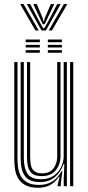

<svg xmlns="http://www.w3.org/2000/svg" viewBox="-20 -900 427 928"><path d="M165 7.5Q124.2 7.5 100.8 -6.1Q77.2 -19.8 66.1 -41.1Q55 -62.5 52 -86.4Q49 -110.2 49 -130.8V-600H64.5V-133.2Q64.5 -113.8 67.2 -91.8Q70 -69.8 80 -50.2Q90 -30.8 111.2 -18.5Q132.5 -6.2 169.5 -6.2Q206.8 -6.2 233.5 -23.4Q260.2 -40.5 277.2 -72.5H281.5L274 -13.2V0H258.5V-5.8L268 -46H265Q247.8 -20.2 223.2 -6.4Q198.8 7.5 165 7.5ZM318.8 0V-600H334V0ZM181.8 -48.8Q148.5 -48.8 133.5 -62.8Q118.5 -76.8 114.5 -97.6Q110.5 -118.5 110.5 -138.5V-600H125.8V-139.5Q125.8 -120.5 129.1 -102.8Q132.5 -85 144.8 -73.6Q157 -62.2 183.8 -62.2Q220.5 -62.2 238.5 -86Q256.5 -109.8 256.5 -142.8V-600H272.5V-144Q272.5 -106.2 249.9 -77.5Q227.2 -48.8 181.8 -48.8ZM173.2 -20Q121.5 -20.2 100.6 -49.2Q79.8 -78.2 79.8 -134.2V-600H95.2V-136Q95.2 -87.8 112.6 -60.8Q130 -33.8 178.5 -33.8Q215 -33.8 239.4 -50.6Q263.8 -67.5 275.8 -93.2Q287.8 -119 287.8 -145.2V-600H303.2V0H288V-37.2L291.2 -107H287.2Q274.2 -69.2 245.6 -44.5Q217 -19.8 173.2 -20ZM211.2 -696V-708.8H279.2V-696ZM104.2 -696V-708.8H172.5V-696ZM104.2 -670.5V-683.2H172.5V-670.5ZM211.2 -670.5V-683.2H279.2V-670.5ZM104.2 -645V-657.8H172.5V-645ZM211.2 -645V-657.8H279.2V-645ZM77.5 -880.2H94L167.2 -752.8H151.2ZM109.5 -880.2H126.2L175.8 -785.8L189 -763.5H193.8L207 -785.8L256.5 -880.2H273.2L202 -752.8H180.5ZM140.8 -880.2H157.8L186 -813L190 -798H192.8L196.8 -813L225.5 -880.2H242.2L205.5 -803.2L196 -782.8H186.8L177 -803.2ZM288.8 -880.2H305.2L231.2 -752.8H215.5Z"/></svg>

Font: Big Shoulders Inline Display Medium
Style: Regular
Weight: 500
Designer: Patric King
Foundry: XO Type Co
Version: Version 1.000